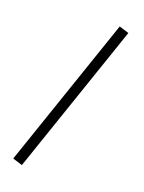

<svg xmlns="http://www.w3.org/2000/svg" viewBox="-158 -826 746 996"><g transform="rotate(20 215.0 -327.5)"><path d="M378.3 -735.1 93.5 97.6 39.8 80.8 324.6 -751.9Z"/></g></svg>

Font: Vazirmatn NL
Style: Regular
Weight: 400
Designer: Saber Rastikerdar
Foundry: Saber Rastikerdar
Version: Version 33.003